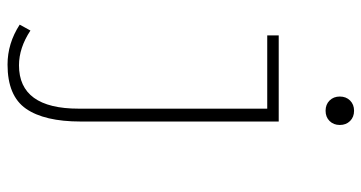

<svg xmlns="http://www.w3.org/2000/svg" viewBox="-258 -520 1015 540"><g transform="rotate(90 250.0 -250.5)"><path d="M162.1 236.3Q102.5 236.3 49.8 202.1L66.4 171.9Q115.2 204.1 164.1 204.1Q286.1 204.1 286.1 36.1V-494.1H80.1V-526.4H322.3V30.3Q322.3 132.8 286.1 184.6Q250 236.3 162.1 236.3ZM320.8 -669.4Q309.6 -658.2 292 -658.2Q274.4 -658.2 263.2 -669.4Q252 -680.7 252 -698.2Q252 -715.8 263.2 -727.1Q274.4 -738.3 292 -738.3Q309.6 -738.3 320.8 -727.1Q332 -715.8 332 -698.2Q332 -680.7 320.8 -669.4Z"/></g></svg>

Font: GenEi Gothic M ExtraLight
Style: Regular
Weight: 200
Designer: o_tamon (Modified); [Source Han Sans]
Ryoko NISHIZUKA  (kana & ideographs); Paul D. Hunt (Latin, Greek & Cyrillic); Wenl
Version: Version 1.1a;Original Version 1.004